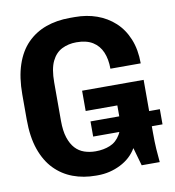

<svg xmlns="http://www.w3.org/2000/svg" viewBox="-80 -767 771 848"><g transform="rotate(-10 305.5 -343.0)"><path d="M282 10Q227 10 180 -7.5Q133 -25 98 -61Q63 -97 43.5 -153Q24 -209 24 -287V-399Q24 -476 43 -532.5Q62 -589 97.5 -625Q133 -661 181.5 -678.5Q230 -696 289 -696H312Q365 -696 410 -680Q455 -664 489.5 -632.5Q524 -601 543.5 -553.5Q563 -506 563 -444H427Q427 -487 413.5 -518.5Q400 -550 372 -567.5Q344 -585 299 -585Q263 -585 234 -570.5Q205 -556 188.5 -522Q172 -488 172 -427V-255Q172 -210 182 -179.5Q192 -149 209 -130.5Q226 -112 249.5 -104Q273 -96 300 -96Q336 -96 365 -108Q394 -120 411.5 -150Q429 -180 429 -233V-279H287V-370H563V-134Q563 -91 565 -60Q567 -29 570 0H489L466 -81Q441 -38 393 -14Q345 10 291 10ZM300 -162V-230H611V-162Z"/></g></svg>

Font: Chivo Mono Medium SemiBold
Style: Regular
Weight: 600
Monospace: yes
Version: Version 1.008